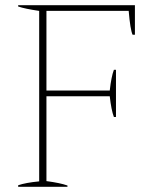

<svg xmlns="http://www.w3.org/2000/svg" viewBox="-20 -720 568 740"><path d="M500 -700V-586H491Q482 -606 476 -678H159V-371H403Q409 -425 419 -451H427V-269H419Q409 -295 403 -349H159V-22Q212 -15 240 -5V0H50V-6Q79 -16 131 -21V-678Q76 -686 50 -695V-700Z"/></svg>

Font: Trirong Thin
Style: Regular
Weight: 250
Designer: Katatrad Team
Foundry: CadsonDemak
Version: Version 1.001